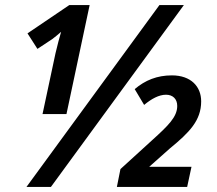

<svg xmlns="http://www.w3.org/2000/svg" viewBox="-20 -734 851 754"><path d="M84 0H180L702 -714H606ZM198 -525 147 -286H241L332 -714H252L88 -603L127 -542L186 -581C195 -588 209 -599 220 -609C214 -588 205 -556 198 -525ZM439 0H715L732 -79H566L647 -151C724 -214 770 -261 770 -336C770 -394 730 -438 655 -438C597 -438 550 -419 509 -384L546 -322C575 -346 604 -362 632 -362C658 -362 676 -346 676 -318C676 -275 641 -241 578 -184L453 -70Z"/></svg>

Font: Noto Sans SemiCondensed SemiBold
Style: Italic
Weight: 600
Width: 4
Italic angle: -12°
Designer: Monotype Design Team
Foundry: Monotype Imaging Inc.
Version: Version 2.013